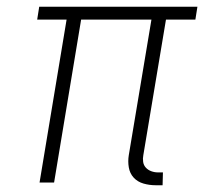

<svg xmlns="http://www.w3.org/2000/svg" viewBox="-20 -540 640 568"><path d="M461 8H440Q422 8 404.5 3Q387 -2 375.5 -14.5Q364 -27 361 -45Q358 -63 361 -81L428 -482H220L140 0H97L177 -482H90L96 -520H564L558 -482H471L404 -81Q402 -71 403.5 -61Q405 -51 411.5 -44Q418 -37 427.5 -33.5Q437 -30 447 -30H462Z"/></svg>

Font: Iosevka Aile XLt Obl
Style: Regular
Weight: 200
Italic angle: -9°
Designer: Belleve Invis
Foundry: Belleve Invis
Version: Version 31.1.0; ttfautohint (v1.8.4)